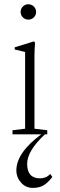

<svg xmlns="http://www.w3.org/2000/svg" viewBox="-20 -645 287 922"><path d="M79.1 -587.9Q79.1 -603 89.8 -613.8Q100.6 -624.5 116.2 -624.5Q131.3 -624.5 142.3 -613.8Q153.3 -603 153.3 -587.9Q153.3 -572.3 142.6 -561.5Q131.8 -550.8 116.2 -550.8Q100.6 -550.8 89.8 -561.5Q79.1 -572.3 79.1 -587.9ZM40 0V-19.5L100.6 -26.9V-395.5L50.8 -407.2V-418L143.1 -446.3L148.4 -439.9Q145.5 -402.8 145.5 -377.9V-26.9L207 -19.5V0H195.8Q110.4 79.6 110.4 141.6Q110.4 211.4 172.4 211.4Q201.7 211.4 221.7 190.4L231.4 205.1Q208.5 233.9 188.2 245.6Q168 257.3 137.2 257.3Q103.5 257.3 81.1 231.9Q58.6 206.5 58.6 173.3Q58.6 88.4 178.2 0Z"/></svg>

Font: Elstob ExtraLight
Style: Regular
Weight: 200
Designer: Peter S. Baker
Version: Version 1.015